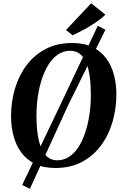

<svg xmlns="http://www.w3.org/2000/svg" viewBox="-20 -1015 750 1172"><path d="M318 10.5Q245.5 10.5 194 -14.8Q142.5 -40 110.2 -83.8Q78 -127.5 62.8 -184.2Q47.5 -241 47.5 -303.5Q47 -392 70.8 -472.5Q94.5 -553 141.8 -616.2Q189 -679.5 258.8 -716Q328.5 -752.5 420 -752.5Q493.5 -752.5 544.8 -727.5Q596 -702.5 628.2 -658.8Q660.5 -615 675.2 -559.2Q690 -503.5 690.5 -442Q690.5 -353 667 -271.8Q643.5 -190.5 596.5 -127Q549.5 -63.5 479.8 -26.5Q410 10.5 318 10.5ZM329.5 -36.5Q369 -36.5 401.5 -57.8Q434 -79 458.8 -117.2Q483.5 -155.5 500.5 -206.5Q517.5 -257.5 526.2 -317Q535 -376.5 534.5 -441Q534.5 -500 527.8 -548.5Q521 -597 506.5 -632Q492 -667 467.8 -686Q443.5 -705 408 -705Q368.5 -705 336 -683.8Q303.5 -662.5 278.8 -624.8Q254 -587 237 -536.5Q220 -486 211.2 -427Q202.5 -368 202.5 -304.5Q203 -244.5 210 -195.2Q217 -146 232 -110.5Q247 -75 271.2 -55.8Q295.5 -36.5 329.5 -36.5ZM115.5 114 357.5 -394.5 577 -857.5 623.5 -833.5 396 -373 162.5 137.5ZM424 -799.5 382.5 -831.5 536.5 -995 623.5 -925.5Q594.5 -898 559 -874.5Q523.5 -851 488.5 -832.2Q453.5 -813.5 424 -799.5Z"/></svg>

Font: Merriweather 60pt
Style: Bold Italic
Weight: 700
Italic angle: -7.8°
Version: Version 2.101